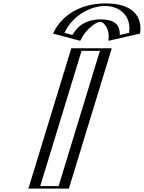

<svg xmlns="http://www.w3.org/2000/svg" viewBox="-20 -1109 846 1129"><path d="M432.1 -877 315.6 -908C360.3 -1015 472.9 -1089 601.9 -1089C730.9 -1089 798.3 -1015 777.6 -908L642.1 -877C642.1 -877 662.6 -980 568.6 -980C474.6 -980 432.1 -877 432.1 -877ZM612.2 -825 360 0H172L424.2 -825ZM426 -895.3 335.9 -919.3C380.9 -1011.3 479.8 -1074 597.4 -1074C715.5 -1074 775.3 -1010.2 764.3 -919.3L659.5 -895.3C661.1 -926 655.4 -995 573.2 -995C490.4 -995 442.2 -924.4 426 -895.3ZM592.6 -810 349.6 -15H191.6L434.6 -810ZM426 -895.3C442.2 -924.4 490.4 -995 573.2 -995C655.4 -995 661.1 -926 659.5 -895.3L764.3 -919.3C775.3 -1010.2 715.5 -1074 597.4 -1074C479.8 -1074 380.9 -1011.3 335.9 -919.3ZM592.6 -810H434.6L191.6 -15H349.6ZM439.4 -891.7C454.9 -919.4 496.7 -980 568.6 -980C640 -980 645.4 -920.8 643.8 -891.7L643 -877.2L778.2 -908.1L779.8 -922C791.9 -1021 725.6 -1089 601.9 -1089C478.9 -1089 371 -1022.1 321.9 -922L315.1 -908.1L431.4 -877.2ZM612.2 -825H424.2L172 0H360ZM406.1 -903.3 359.1 -915.8C407.1 -1020 515.5 -1074 597.4 -1074C679.5 -1074 754.5 -1019.4 738.9 -915.8L684.3 -903.3C683.9 -928.3 687.7 -995 573.2 -995C458.2 -995 421.2 -927.5 406.1 -903.3ZM567.6 -810 324.6 -15H216.6L459.6 -810ZM465.4 -893.9C485.3 -929.6 539.4 -980 568.6 -980C597.5 -980 621.2 -931.1 619.2 -893.9L617.8 -869.1L803.4 -911.6L804.5 -920.3C815.3 -1009.7 763 -1089 601.9 -1089C441.7 -1089 340.6 -1010.8 296.3 -920.3L292 -911.6L451.6 -869.1ZM637.2 -825H399.2L147 0H385Z"/></svg>

Font: Hussar Outliner
Style: Obl
Weight: 700
Foundry: Cannot Into Space Fonts
Version: Version 0.92